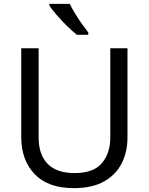

<svg xmlns="http://www.w3.org/2000/svg" viewBox="-20 -964 771 994"><path d="M640 -252Q640 -178 610 -118.5Q580 -59 518.5 -24.5Q457 10 362 10Q229 10 159.5 -62.5Q90 -135 90 -254V-714H180V-251Q180 -164 226.5 -116Q273 -68 367 -68Q464 -68 507.5 -119.5Q551 -171 551 -252V-714H640ZM341 -944Q352 -922 368.5 -894.5Q385 -867 403.5 -841Q422 -815 437 -796V-784H378Q355 -802 326 -830.5Q297 -859 272.5 -887.5Q248 -916 236 -934V-944Z"/></svg>

Font: Noto Sans Tifinagh Ahaggar
Style: Regular
Weight: 400
Designer: JamraPatel
Foundry: JamraPatel LLC
Version: Version 2.006; ttfautohint (v1.8.4.7-5d5b)